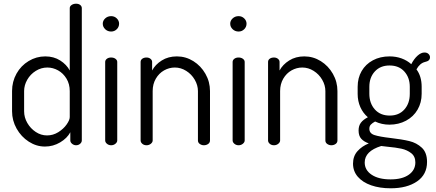

<svg xmlns="http://www.w3.org/2000/svg" viewBox="-20 -783 2350 1035"><path d="M421 -739V-26Q421 -16 412 -8Q402.9 0 390 0Q378 0 368.5 -8Q359 -16 359 -26V-70Q342 -38 304.3 -15.5Q266.5 7 222.3 7Q176 7 135 -19.5Q94 -46 69.5 -89.8Q45 -133.6 45 -183V-292Q45 -343.1 69 -386.1Q93 -429 134.5 -454Q176 -479 224 -479Q270 -479 304.5 -457Q339 -435 356 -403V-739Q356 -749.3 366 -756.1Q376 -763 390 -763Q404 -763 412.5 -756.1Q421 -749.3 421 -739ZM233.5 -53Q266 -53 294.1 -70.4Q322.2 -87.9 339.1 -111.9Q356 -136 356 -152V-291.8Q356 -330 338.5 -359Q321 -388 293.3 -403.5Q265.7 -419 235.2 -419Q202 -419 172.9 -400.9Q143.8 -382.8 126.9 -353.2Q110 -323.5 110 -292V-182.9Q110 -150 127.2 -120.2Q144.4 -90.3 172.7 -71.7Q201 -53 233.5 -53Z M612 -449V-26Q612 -16 602.1 -8Q592.3 0 579.1 0Q566 0 556.5 -8Q547 -16 547 -26V-449Q547 -459 556 -466Q565 -473 579 -473Q593 -473 602.5 -466Q612 -459 612 -449ZM622 -655.4Q622 -638 609.5 -625.5Q597 -613 579.2 -613Q560.2 -613 547.1 -625.5Q534 -638 534 -655.4Q534 -671.6 547.1 -683.8Q560.2 -696 579.2 -696Q597 -696 609.5 -683.8Q622 -671.6 622 -655.4Z M770 0Q756 0 747 -8Q738 -16 738 -26V-449Q738 -459.8 747 -466.4Q756 -473 769.8 -473Q782.4 -473 791.2 -466Q800 -459 800 -449V-403Q817 -435 851.9 -457Q886.7 -479 933.5 -479Q981.3 -479 1022.2 -453.5Q1063 -428 1087.5 -385Q1112 -342 1112 -292V-26Q1112 -14 1102.1 -7Q1092.2 0 1079 0Q1067 0 1057 -7Q1047 -14 1047 -26V-292Q1047 -323.5 1029.8 -353.2Q1012.6 -382.8 983.8 -400.9Q955 -419 922.5 -419Q891.8 -419 864.4 -403.5Q837 -388 820 -358.9Q803 -329.8 803 -292V-26Q803 -16 793.1 -8Q783.2 0 770 0Z M1299 -449V-26Q1299 -16 1289.1 -8Q1279.3 0 1266.1 0Q1253 0 1243.5 -8Q1234 -16 1234 -26V-449Q1234 -459 1243 -466Q1252 -473 1266 -473Q1280 -473 1289.5 -466Q1299 -459 1299 -449ZM1309 -655.4Q1309 -638 1296.5 -625.5Q1284 -613 1266.2 -613Q1247.2 -613 1234.1 -625.5Q1221 -638 1221 -655.4Q1221 -671.6 1234.1 -683.8Q1247.2 -696 1266.2 -696Q1284 -696 1296.5 -683.8Q1309 -671.6 1309 -655.4Z M1457 0Q1443 0 1434 -8Q1425 -16 1425 -26V-449Q1425 -459.8 1434 -466.4Q1443 -473 1456.8 -473Q1469.4 -473 1478.2 -466Q1487 -459 1487 -449V-403Q1504 -435 1538.9 -457Q1573.7 -479 1620.5 -479Q1668.3 -479 1709.2 -453.5Q1750 -428 1774.5 -385Q1799 -342 1799 -292V-26Q1799 -14 1789.1 -7Q1779.2 0 1766 0Q1754 0 1744 -7Q1734 -14 1734 -26V-292Q1734 -323.5 1716.8 -353.2Q1699.6 -382.8 1670.8 -400.9Q1642 -419 1609.5 -419Q1578.8 -419 1551.4 -403.5Q1524 -388 1507 -358.9Q1490 -329.8 1490 -292V-26Q1490 -16 1480.1 -8Q1470.2 0 1457 0Z M2002 -128Q1987.4 -120 1979.2 -111.6Q1971 -103.2 1971 -89Q1971 -63.8 1998.5 -54.9Q2026 -46 2086 -39Q2147 -32 2186.5 -22.5Q2226 -13 2254 13.3Q2282 39.5 2282 90Q2282 158 2228 195Q2174 232 2086 232Q2026.8 232 1980.9 216Q1935 200 1909 170Q1883 140 1883 99Q1883 58.9 1907 31.9Q1931 5 1968 -10Q1942 -19 1927.5 -34.9Q1913 -50.7 1913 -79.5Q1913 -105.3 1925.5 -121.6Q1938 -138 1963 -151Q1937.1 -173 1922.5 -205.5Q1908 -238 1908 -277V-315Q1908 -363 1929.5 -400Q1951 -437 1990.2 -458Q2029.4 -479 2080 -479Q2115 -479 2145 -468Q2175 -457 2197 -437Q2212 -466 2231 -483Q2250 -500 2268 -500Q2282 -500 2290 -492.1Q2298 -484.2 2298 -474Q2298 -465 2293 -459.5Q2288 -454 2281 -452Q2279 -451 2276 -450.5Q2273 -450 2271 -449Q2243 -442 2225 -409Q2253 -372 2253 -315V-277Q2253 -230 2231 -192Q2209 -154 2169 -132.5Q2129 -111 2079 -111Q2038 -111 2002 -128ZM2080 -430Q2030 -430 2000.5 -397.7Q1971 -365.5 1971 -315V-277.7Q1971 -226.3 2000.6 -193.1Q2030.2 -160 2081 -160Q2130.4 -160 2159.7 -192.8Q2189 -225.5 2189 -277V-315Q2189 -365 2159.7 -397.5Q2130.4 -430 2080 -430ZM2069 8 2035 4Q1946 31.7 1946 92.9Q1946 134 1983.5 159Q2021 184 2085.4 184Q2148 184 2183.5 159Q2219 134 2219 92.4Q2219 60 2196.6 42.6Q2174.3 25.2 2144.1 18.6Q2114 12 2069 8Z"/></svg>

Font: Dosis
Style: Regular
Weight: 400
Designer: Edgar Tolentino, Pablo Impallari, Igino Marini
Foundry: Edgar Tolentino, Pablo Impallari, Igino Marini
Version: Version 1.007;Glyphs 3.1.1 (3134)